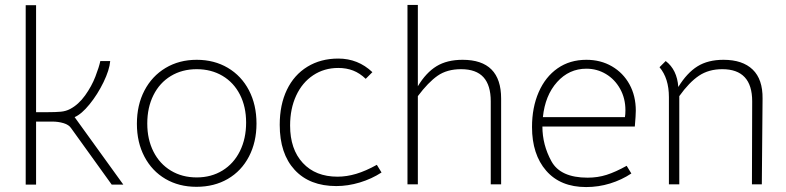

<svg xmlns="http://www.w3.org/2000/svg" viewBox="-20 -747 3180 777"><path d="M479 0H432L268 -228Q259 -242 237.5 -248.5Q216 -255 191 -255H126V0H84V-726H126V-293H172Q206 -293 226.5 -295Q247 -297 264 -306Q298 -324 324.5 -361Q351 -398 366 -437Q381 -476 386 -500H426Q423 -464 399 -414.5Q375 -365 342.5 -325Q310 -285 282 -273Z M534 -246Q534 -322 564.5 -380.5Q595 -439 650 -472Q705 -505 776 -505Q847 -505 902 -472.5Q957 -440 987.5 -381.5Q1018 -323 1018 -247Q1018 -172 987.5 -113.5Q957 -55 902 -23Q847 9 775 9Q704 9 649.5 -23Q595 -55 564.5 -113Q534 -171 534 -246ZM976 -251Q976 -315 951 -364Q926 -413 880.5 -440Q835 -467 776 -467Q717 -467 671.5 -439.5Q626 -412 601 -362Q576 -312 576 -247Q576 -183 601 -133.5Q626 -84 671.5 -56.5Q717 -29 776 -29Q835 -29 880.5 -57Q926 -85 951 -135.5Q976 -186 976 -251Z M1112 -242Q1112 -323 1141 -383.5Q1170 -444 1224 -477Q1278 -510 1349 -510Q1429 -510 1487 -455L1460 -428Q1436 -451 1409 -461.5Q1382 -472 1349 -472Q1292 -472 1247.5 -442.5Q1203 -413 1178.5 -360Q1154 -307 1154 -239Q1154 -143 1205.5 -87.5Q1257 -32 1346 -32Q1383 -32 1421.5 -43.5Q1460 -55 1505 -80L1524 -49Q1484 -23 1436 -8.5Q1388 6 1341 6Q1233 6 1172.5 -59.5Q1112 -125 1112 -242Z M1671 -727V-398Q1704 -453 1746.5 -479Q1789 -505 1852 -505Q2008 -505 2008 -348V-1H1966V-337Q1966 -402 1936.5 -434.5Q1907 -467 1846 -467Q1789 -467 1751 -440.5Q1713 -414 1671 -358V-1H1629V-727Z M2358 -28Q2399 -28 2435 -39.5Q2471 -51 2516 -76L2535 -45Q2496 -19 2449 -4.5Q2402 10 2352 10Q2248 10 2190.5 -56Q2133 -122 2133 -233Q2133 -312 2160 -374Q2187 -436 2236.5 -470.5Q2286 -505 2353 -505Q2411 -505 2456.5 -478.5Q2502 -452 2527.5 -405.5Q2553 -359 2553 -299Q2553 -281 2549 -235H2175Q2175 -161 2211.5 -94.5Q2248 -28 2358 -28ZM2509 -273Q2511 -284 2511 -301Q2511 -349 2489.5 -387.5Q2468 -426 2432 -447.5Q2396 -469 2353 -469Q2283 -469 2234.5 -415Q2186 -361 2177 -273Z M2649 -475 2674 -500Q2720 -465 2725 -395Q2760 -452 2802.5 -478.5Q2845 -505 2908 -505Q2985 -505 3026 -465.5Q3067 -426 3066 -348L3063 -1H3023L3024 -337Q3024 -467 2903 -467Q2848 -467 2808.5 -440.5Q2769 -414 2729 -358V-1H2687V-354Q2687 -430 2649 -475Z"/></svg>

Font: Bellota Text Light
Style: Regular
Weight: 300
Designer: Kemie Guaida
Foundry: Kemie Guaida
Version: Version 4.001